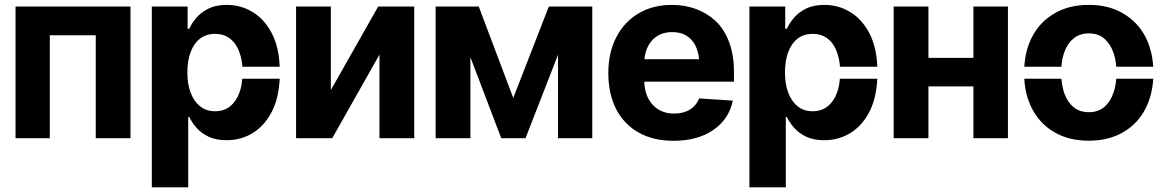

<svg xmlns="http://www.w3.org/2000/svg" viewBox="-20 -573 4824 796"><path d="M186.5 0H44.4V-545.9H521V0H377V-426.8H186.5Z M609.4 203.6V-545.9H757.8V-453.6H764.6Q774.9 -476.6 793.9 -499Q813 -521.5 843.8 -537.1Q875 -552.7 919.9 -552.7Q980.5 -552.7 1029.8 -521.5Q1079.6 -490.7 1110.4 -428.2Q1136.7 -372.6 1139.6 -296.4H984.9Q982.9 -327.1 972.7 -356Q960.4 -391.6 934.6 -412.1Q909.2 -432.6 871.6 -432.6Q835 -432.6 809.6 -413.1Q783.7 -393.1 770.5 -357.4Q756.8 -322.3 756.8 -272.5Q756.8 -223.6 770.5 -188.5Q784.2 -152.3 810.1 -131.8Q835 -111.8 871.6 -111.8Q908.2 -111.8 934.1 -132.3Q959.5 -152.8 972.7 -189Q981.9 -214.4 984.4 -246.6H1139.6Q1135.7 -171.4 1111.3 -118.7Q1082 -56.6 1031.7 -23.9Q981.9 8.3 919.4 8.3Q875.5 8.3 844.7 -6.3Q814 -21 794.9 -43Q775.9 -64.9 764.6 -87.9H760.3V203.6Z M1351.6 -545.9V-199.7L1547.9 -545.9H1697.3V0H1553.2V-346.7L1357.4 0H1207.5V-545.9Z M1964.8 -545.9 2107.9 -167 2255.4 -545.9H2435.5V0H2293.5V-346.2L2158.7 0H2058.1L1930.2 -335.9V0H1786.1V-545.9Z M2772.9 10.7Q2688.5 10.7 2627.9 -23.4Q2566.9 -57.6 2534.4 -120.8Q2502 -184.1 2502 -270.5Q2502 -354.5 2534.7 -418Q2567.4 -481.9 2627 -517.3Q2686.5 -552.7 2765.6 -552.7Q2818.8 -552.7 2864.5 -536.1Q2910.2 -519.5 2946 -486.6Q2981.9 -453.6 3002.4 -399.4Q3022.9 -345.2 3022.9 -275.4V-234.4H2562V-327.6H2949.7L2879.4 -303.2Q2879.4 -367.7 2850.1 -403.8Q2820.8 -439.9 2766.6 -439.9Q2712.9 -439.9 2681.9 -403.8Q2650.9 -367.7 2650.9 -309.1V-243.2Q2650.9 -177.7 2684.8 -139.9Q2718.8 -102.1 2774.9 -102.1Q2813 -102.1 2840.1 -118.7Q2867.2 -135.3 2878.4 -165L3018.1 -155.8Q3002.4 -79.1 2937.3 -34.2Q2872.1 10.7 2772.9 10.7Z M3086.9 203.6V-545.9H3235.4V-453.6H3242.2Q3252.4 -476.6 3271.5 -499Q3290.5 -521.5 3321.3 -537.1Q3352.5 -552.7 3397.5 -552.7Q3458 -552.7 3507.3 -521.5Q3557.1 -490.7 3587.9 -428.2Q3614.3 -372.6 3617.2 -296.4H3462.4Q3460.4 -327.1 3450.2 -356Q3438 -391.6 3412.1 -412.1Q3386.7 -432.6 3349.1 -432.6Q3312.5 -432.6 3287.1 -413.1Q3261.2 -393.1 3248 -357.4Q3234.4 -322.3 3234.4 -272.5Q3234.4 -223.6 3248 -188.5Q3261.7 -152.3 3287.6 -131.8Q3312.5 -111.8 3349.1 -111.8Q3385.7 -111.8 3411.6 -132.3Q3437 -152.8 3450.2 -189Q3459.5 -214.4 3461.9 -246.6H3617.2Q3613.3 -171.4 3588.9 -118.7Q3559.6 -56.6 3509.3 -23.9Q3459.5 8.3 3397 8.3Q3353 8.3 3322.3 -6.3Q3291.5 -21 3272.5 -43Q3253.4 -64.9 3242.2 -87.9H3237.8V203.6Z M3685.1 -545.9H3829.1V-333H4015.6V-545.9H4158.7V0H4015.6V-214.8H3829.1V0H3685.1Z M4493.7 10.3Q4411.1 10.3 4351.1 -24.9Q4291 -59.6 4258.3 -123.5Q4230 -178.2 4226.6 -246.6H4380.4Q4383.3 -213.9 4392.1 -187Q4405.3 -149.9 4430.7 -128.9Q4456.1 -107.9 4494.6 -107.9Q4532.2 -107.9 4557.6 -128.9Q4582.5 -149.9 4595.7 -187Q4605 -212.9 4607.9 -246.6H4761.2Q4756.8 -176.8 4729.5 -123.5Q4697.3 -60.1 4636.7 -24.9Q4576.7 10.3 4493.7 10.3ZM4226.6 -296.4Q4231 -366.7 4258.3 -418.9Q4290.5 -481.9 4351.1 -517.1Q4410.6 -552.7 4493.7 -552.7Q4577.1 -552.7 4636.7 -517.1Q4697.3 -481.4 4729.5 -418.9Q4756.8 -364.7 4761.2 -296.4H4607.9Q4605 -330.6 4595.7 -356Q4582.5 -392.1 4557.6 -413.6Q4532.2 -434.6 4494.6 -434.6Q4456.1 -434.6 4430.7 -413.6Q4405.3 -392.6 4392.1 -356Q4382.3 -327.1 4380.4 -296.4Z"/></svg>

Font: Inter Tight Stencil
Style: Bold
Weight: 700
Designer: Rasmus Andersson
Foundry: rsms
Version: Version 3.004;Glyphs 3.1.2 (3151)